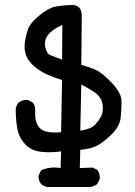

<svg xmlns="http://www.w3.org/2000/svg" viewBox="-20 -613 540 770"><path d="M172 137Q156 135 145 125Q133 111 135 90L145 70Q180 54 223 61L225 -6Q188 0 146.5 -4Q105 -8 80 -35.5Q55 -63 49 -99.5Q43 -136 43 -175Q45 -191 55 -202Q71 -214 92 -212L111 -202Q123 -188 121 -167Q119 -120 140.5 -98.5Q162 -77 225 -83L229 -292Q196 -302 166.5 -315.5Q137 -329 113.5 -350.5Q90 -372 83 -395.5Q76 -419 80 -445.5Q84 -472 92 -495.5Q100 -519 136 -549.5Q172 -580 200.5 -586Q229 -592 267.5 -593Q306 -594 308 -552L306 -353Q343 -343 367.5 -331Q392 -319 429 -280Q466 -241 467 -210Q468 -179 464 -141.5Q460 -104 424 -70.5Q388 -37 364.5 -26.5Q341 -16 302 -12L300 61L351 59L370 68Q382 84 380 105L370 125Q356 135 341 137ZM360 -112Q374 -126 385 -145.5Q396 -165 391 -195.5Q386 -226 355.5 -245.5Q325 -265 306 -274L302 -89Q346 -96 360 -112ZM229 -374 230 -513Q191 -496 173.5 -474Q156 -452 161.5 -425Q167 -398 181.5 -392Q196 -386 229 -374Z"/></svg>

Font: NaniFont Regular
Style: Regular
Weight: 400
Designer: Nanigashitei
Version: Version 1.036